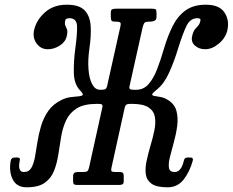

<svg xmlns="http://www.w3.org/2000/svg" viewBox="-20 -787 990 817"><path d="M800 -102.5Q787.5 -57 761.8 -23.5Q736 10 693 10Q646.5 10 625.2 -5Q604 -20 600.5 -45.2Q597 -70.5 603.8 -102.2Q610.5 -134 620.5 -167.5Q630.5 -201 637 -232.8Q643.5 -264.5 639 -289.8Q634.5 -315 612 -330Q589.5 -345 541.5 -345H537Q524.5 -345 519.5 -342.8Q514.5 -340.5 511.5 -332.5L455 -76.5Q451.5 -61.5 455 -58.2Q458.5 -55 474 -55H489Q499.5 -55 503 -51.2Q506.5 -47.5 506.5 -37.5V-16Q506.5 -6.5 501.8 -3.2Q497 0 487.5 0H308Q298.5 0 294.8 -3.2Q291 -6.5 291 -16V-37.5Q291 -55 310.5 -55H330.5Q346 -55 351 -58.2Q356 -61.5 359.5 -76.5L416 -332.5Q417 -340.5 413 -342.8Q409 -345 396.5 -345H392Q337 -345 306.5 -325.8Q276 -306.5 261.2 -274.8Q246.5 -243 240.2 -205.2Q234 -167.5 228.2 -129.8Q222.5 -92 210 -60.2Q197.5 -28.5 170.5 -9.2Q143.5 10 93.5 10Q51 10 34.2 -23.5Q17.5 -57 25.5 -102.5Q28 -116.5 41.5 -116.5L51.5 -117Q67 -117 64.5 -106Q53.5 -55 81.5 -55Q103 -55 113.2 -72.5Q123.5 -90 128.8 -118.8Q134 -147.5 139.2 -182Q144.5 -216.5 154.8 -251Q165 -285.5 185.5 -315Q206 -344.5 242.5 -362Q262 -371.5 281.5 -373.8Q301 -376 315 -377.2Q329 -378.5 332 -383Q335 -387.5 321.5 -401.5Q295.5 -428 294.2 -476.2Q293 -524.5 300.5 -581Q309 -642 307.8 -675.8Q306.5 -709.5 275.5 -709.5Q259.5 -709.5 257.5 -700Q254.5 -685 258.2 -677.8Q262 -670.5 265.2 -661.8Q268.5 -653 264 -633Q258.5 -608.5 234.2 -593Q210 -577.5 183.5 -577.5Q153.5 -577.5 135.8 -602Q118 -626.5 125 -658.5Q134.5 -701.5 171 -734.2Q207.5 -767 264.5 -767Q317 -767 340 -743Q363 -719 365.8 -677Q368.5 -635 360.5 -581Q353.5 -532.5 356.5 -492.5Q359.5 -452.5 372.2 -428.8Q385 -405 405.5 -405H409.5Q422 -405 427 -407.2Q432 -409.5 435 -417.5L491.5 -671Q495.5 -687 491.8 -691Q488 -695 472 -695H468Q458.5 -695 455 -699Q451.5 -703 451.5 -716V-733Q451.5 -744.5 457 -747.2Q462.5 -750 473.5 -750H627Q638.5 -750 642.2 -747.2Q646 -744.5 646 -733V-716Q646 -703 638 -699Q630 -695 620.5 -695H616.5Q601 -695 596 -691Q591 -687 587 -671L530.5 -417.5Q530 -409.5 534.2 -407.2Q538.5 -405 551 -405H560Q591 -405 612 -428.8Q633 -452.5 648.5 -492.5Q664 -532.5 678 -581Q694 -635 715.2 -677Q736.5 -719 770 -743Q803.5 -767 856 -767Q913 -767 935 -734.2Q957 -701.5 947.5 -658.5Q940.5 -626.5 911.8 -602Q883 -577.5 853 -577.5Q827 -577.5 809.5 -593Q792 -608.5 797.5 -633Q802 -653 809.2 -661.8Q816.5 -670.5 823.2 -677.8Q830 -685 833 -700Q835 -709.5 820 -709.5Q789 -709.5 773 -675.8Q757 -642 738 -581Q721 -524.5 699.2 -477Q677.5 -429.5 648 -406.5Q629 -391.5 627.8 -386Q626.5 -380.5 636.8 -378.8Q647 -377 663 -374.2Q679 -371.5 694 -362Q723 -344.5 730.8 -315Q738.5 -285.5 734 -251Q729.5 -216.5 719.8 -182Q710 -147.5 703 -118.8Q696 -90 699 -72.5Q702 -55 723 -55Q752 -55 763 -106Q765.5 -117 781 -117L791 -116.5Q804 -116.5 800 -102.5Z"/></svg>

Font: Besley* Condensed
Style: Italic
Weight: 400
Width: 3
Italic angle: -13°
Designer: Owen Earl
Foundry: indestructible type*
Version: Version 3.000; ttfautohint (v1.8.3)